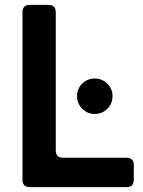

<svg xmlns="http://www.w3.org/2000/svg" viewBox="-20 -765 583 785"><path d="M102 0Q72 0 72 -30V-715Q72 -745 102 -745H178Q208 -745 208 -715V-150Q208 -120 238 -120H497Q527 -120 527 -90V-30Q527 0 497 0ZM368 -299Q337 -299 316 -320.5Q295 -342 295 -372Q295 -402 316 -423Q337 -444 368 -444Q397 -444 418.5 -423Q440 -402 440 -372Q440 -341 418.5 -320Q397 -299 368 -299Z"/></svg>

Font: Pitagon Sans Text
Style: Bold
Weight: 700
Designer: Travis Tran
Foundry: Pitagon
Version: Version 1.001; ttfautohint (v1.8.4.7-5d5b);gftools[0.9.26]